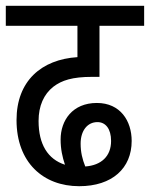

<svg xmlns="http://www.w3.org/2000/svg" viewBox="-20 -642 517 662"><path d="M253 0C367 0 434 -62 434 -156C434 -225 395 -287 314 -287C230 -287 189 -227 189 -161C189 -128 195 -101 204 -74C145 -93 113 -144 113 -225C113 -277 131 -317 164 -343C193 -365 229 -377 298 -377H323V-553H477V-622H0V-553H247V-445C123 -437 37 -363 37 -228C37 -82 129 0 253 0ZM258 -147C258 -191 281 -221 316 -221C344 -221 363 -198 363 -156C363 -103 329 -72 274 -68C264 -93 258 -117 258 -147Z"/></svg>

Font: Noto Sans Condensed
Style: Regular
Weight: 400
Width: 3
Designer: Monotype Design Team
Foundry: Monotype Imaging Inc.
Version: Version 2.013